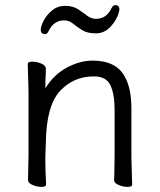

<svg xmlns="http://www.w3.org/2000/svg" viewBox="-20 -723 628 754"><path d="M161 1Q161 11 143.5 11Q126 11 108 3.5Q90 -4 90 -17L92 -115V-364L89 -471Q89 -481 106.5 -481Q124 -481 142 -473.5Q160 -466 160 -453V-439Q158 -411 158 -376Q190 -429 241.5 -457Q293 -485 344 -485Q436 -485 470 -422Q496 -376 496 -297V-105L499 1Q499 11 481.5 11Q464 11 446 3.5Q428 -4 428 -16V-17Q429 -25 429 -44L430 -115V-293Q430 -352 414 -387.5Q398 -423 348 -423Q269 -423 215.5 -365.5Q162 -308 160 -162Q159 -129 158 -105V-89Q158 -59 161 1ZM158 -589Q140 -589 140 -606Q140 -620 151.5 -642Q163 -664 184.5 -682Q206 -700 236 -700Q266 -700 286 -687Q306 -674 322 -661.5Q338 -649 357 -649Q398 -649 418 -691Q424 -703 432 -703Q449 -703 449 -686Q449 -682 448 -679Q441 -648 416 -620Q391 -592 357 -592Q323 -592 303 -604.5Q283 -617 267 -630Q251 -643 232 -643Q191 -643 171 -601Q165 -589 158 -589Z"/></svg>

Font: LXGW WenKai TC
Style: Regular
Weight: 400
Designer: LXGW / Fontworks Inc.
Foundry: LXGW / Fontworks Inc.
Version: Version 1.330